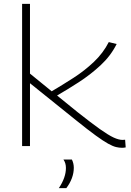

<svg xmlns="http://www.w3.org/2000/svg" viewBox="-20 -760 682 999"><path d="M615 9Q600 9 583.5 5Q567 1 542.5 -12.5Q518 -26 478 -55Q438 -84 376 -134L136 -327V0H95V-740H136V-377L249 -285Q305 -318 362.5 -355Q420 -392 468.5 -438Q517 -484 546 -541L587 -531Q556 -469 503 -420Q450 -371 389.5 -332Q329 -293 277 -263L383 -177Q455 -120 499.5 -88.5Q544 -57 571 -44.5Q598 -32 618 -32Q623 -32 631 -33L634 7Q624 9 615 9ZM286 219Q323 164 323 114Q323 88 310 70H354Q364 90 364 113Q364 140 354 167Q344 194 325 219Z"/></svg>

Font: Georama Extended ExtraLight
Style: Regular
Weight: 200
Width: 7
Designer: Jean-Baptiste Levee
Foundry: Production Type
Version: Version 1.000